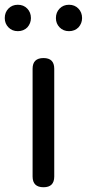

<svg xmlns="http://www.w3.org/2000/svg" viewBox="-45 -787 365 807"><path d="M138 0Q92 0 92 -45V-498Q92 -543 138 -543Q183 -543 183 -498V-271V-45Q183 0 138 0ZM30 -656Q6 -656 -9.5 -672Q-25 -688 -25 -711Q-25 -735 -9.5 -751Q6 -767 30 -767Q54 -767 69.5 -751Q85 -735 85 -711Q85 -689 70 -672Q54 -656 30 -656ZM245 -656Q221 -656 205.5 -672Q190 -688 190 -711Q190 -735 205.5 -751Q221 -767 245 -767Q269 -767 284.5 -751Q300 -735 300 -711Q300 -689 285 -672Q269 -656 245 -656Z"/></svg>

Font: GenSenRounded TW R
Style: Regular
Weight: 400
Version: Version 1.501;PS 1;hotconv 16.6.51;makeotf.lib2.5.65220